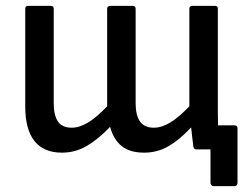

<svg xmlns="http://www.w3.org/2000/svg" viewBox="-20 -509 842 654"><path d="M708 125Q703 125 700 121.5Q697 118 697 114V0H660L723 -82H779Q789 -82 789 -72V114Q789 118 786.5 121.5Q784 125 779 125ZM191 11Q129 11 97.5 -28.5Q66 -68 66 -146V-479Q66 -489 75 -489H152Q163 -489 163 -479V-158Q163 -116 177.5 -95Q192 -74 224 -74Q251 -74 280.5 -92Q310 -110 345 -147V-479Q345 -489 356 -489H432Q442 -489 442 -479V-158Q442 -116 457 -95Q472 -74 504 -74Q531 -74 560.5 -92Q590 -110 625 -147V-479Q625 -489 635 -489H713Q722 -489 722 -479V-123Q722 -94 723 -64.5Q724 -35 728 -12Q730 0 718 0H649Q641 0 639 -8Q637 -22 635 -39.5Q633 -57 631 -75Q592 -33 554 -11Q516 11 471 11Q423 11 395 -11Q367 -33 355 -77Q314 -34 275 -11.5Q236 11 191 11Z"/></svg>

Font: Sofia Sans Semi Condensed SemiBold
Style: Regular
Weight: 600
Designer: Botio Nikoltchev, Ani Petrova
Foundry: lettersoup
Version: Version 4.100